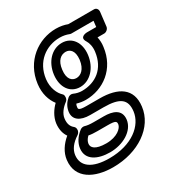

<svg xmlns="http://www.w3.org/2000/svg" viewBox="-183 -640 912 994"><g transform="rotate(-30 272.5 -143.0)"><path d="M101 72C93 138 154 167 227 167C304 167 377 126 385 63C392 4 342 -11 291 -11H230C207 -11 191 -13 178 -17C170 -19 161 -17 154 -12C124 11 105 40 101 72ZM151 72C153 60 158 49 172 35C187 38 204 39 224 39H284C334 39 337 46 335 63C332 84 298 117 233 117C166 117 148 94 151 72ZM62 89C66 58 86 30 125 5C132 0 137 -9 138 -16V-20C139 -28 135 -36 130 -40C115 -52 105 -70 109 -102C112 -130 134 -156 157 -173C164 -178 168 -185 169 -193V-197C170 -204 168 -212 163 -216C141 -236 122 -277 128 -327C140 -425 215 -478 296 -478C317 -478 335 -474 350 -468C353 -467 356 -466 359 -466H492L488 -431H432C432 -431 382 -430 407 -391C416 -377 423 -352 419 -323C407 -228 341 -181 259 -181C244 -181 226 -185 211 -192C202 -196 190 -194 182 -187C164 -172 149 -151 145 -122C139 -76 175 -52 233 -52H312C413 -52 445 -23 437 44C427 122 345 192 208 192C107 192 54 154 62 89ZM12 89C-1 196 93 242 202 242C353 242 473 160 487 44C500 -59 429 -102 318 -102H240C190 -102 194 -112 195 -122C196 -131 198 -135 201 -139C217 -134 236 -131 253 -131C358 -131 454 -200 469 -323C472 -344 471 -361 467 -381H507C518 -381 533 -391 535 -406L545 -491C546 -502 539 -516 524 -516H370C352 -523 328 -528 302 -528C197 -528 94 -455 78 -327C71 -272 86 -227 110 -196C87 -174 64 -140 59 -102C55 -68 62 -40 77 -19C42 10 17 47 12 89ZM262 -203C321 -203 370 -255 379 -327C388 -397 352 -449 292 -449C232 -449 184 -398 175 -327C166 -255 202 -203 262 -203ZM268 -253C242 -253 218 -273 225 -327C231 -380 259 -399 286 -399C312 -399 335 -379 329 -327C322 -273 293 -253 268 -253Z"/></g></svg>

Font: Falling Sky
Style: CondOuObl
Weight: 400
Designer: Paul D. Hunt
Foundry: Adobe Systems Incorporated
Version: Version 1.02